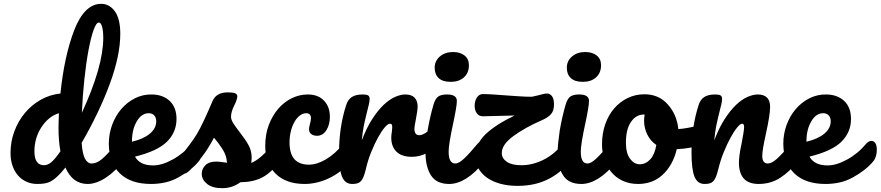

<svg xmlns="http://www.w3.org/2000/svg" viewBox="-20 -960 4605 1004"><path d="M616 -223Q629 -223 636.5 -211Q644 -199 644 -178Q644 -138 625 -116Q604 -91 581.5 -69.5Q559 -48 535 -32Q511 -16 486.5 -7Q462 2 438 2Q400 2 371 -18.5Q342 -39 322 -84Q280 -31 248 -13Q232 -4 214 -1Q196 2 175 2Q145 2 119 -9.5Q93 -21 74.5 -42Q56 -63 45.5 -93Q35 -123 35 -159Q35 -219 55 -273Q75 -327 110 -369Q145 -411 192.5 -438Q240 -465 296 -471Q316 -666 368 -802Q422 -940 509 -940Q552 -940 580.5 -901Q609 -862 609 -783Q609 -670 554 -521Q498 -370 407 -213Q411 -155 424.5 -130Q438 -105 459 -105Q486 -105 514 -129Q542 -153 589 -209Q601 -223 616 -223ZM498 -842Q484 -844 469.5 -803.5Q455 -763 442.5 -696Q430 -629 421 -543.5Q412 -458 408 -370Q520 -613 520 -762Q520 -800 513.5 -821Q507 -842 498 -842ZM210 -96Q229 -96 248 -111.5Q267 -127 296 -169Q291 -196 288.5 -226Q286 -256 286 -290Q286 -302 286.5 -321.5Q287 -341 288 -368Q234 -352 196 -294Q160 -238 160 -169Q160 -96 210 -96Z M1010 -223Q1023 -223 1030.5 -211Q1038 -199 1038 -178Q1038 -138 1019 -116Q981 -70 914 -33Q880 -14 844 -6Q808 2 770 2Q664 2 607 -53Q550 -108 549 -208Q549 -259 566 -306Q583 -353 613.5 -389Q644 -425 685.5 -446Q727 -467 775 -466Q833 -465 868 -431.5Q903 -398 903 -338Q903 -269 853.5 -219.5Q804 -170 686 -141Q711 -95 781 -95Q827 -95 883 -126Q940 -157 983 -209Q995 -223 1010 -223ZM758 -368Q720 -368 695 -325Q670 -282 670 -221V-219Q730 -233 763.5 -261Q797 -289 797 -326Q797 -345 786.5 -356.5Q776 -368 758 -368Z M1142 24Q1090 24 1062.5 1.5Q1035 -21 1035 -51Q1035 -77 1054 -96Q1073 -115 1110 -115Q1123 -115 1140.5 -112.5Q1158 -110 1167 -109Q1165 -147 1143 -181Q1121 -215 1099 -240Q1068 -181 1037.5 -142Q1007 -103 971 -68Q953 -50 933 -50Q917 -50 908.5 -61.5Q900 -73 900 -90Q900 -112 911 -127L924 -143Q979 -210 1007 -255Q1025 -284 1047.5 -332.5Q1070 -381 1092 -433Q1112 -477 1171 -477Q1199 -477 1210 -472Q1221 -467 1221 -456Q1221 -450 1217 -437Q1213 -424 1206 -411Q1188 -375 1188 -350Q1188 -335 1199 -317Q1210 -299 1231 -272Q1264 -230 1280 -200.5Q1296 -171 1296 -136Q1296 -131 1295.5 -124Q1295 -117 1294 -108Q1344 -128 1409 -209Q1421 -223 1436 -223Q1449 -223 1456.5 -211Q1464 -199 1464 -178Q1464 -139 1445 -116Q1394 -53 1349 -31Q1304 -8 1237 -7Q1195 24 1142 24Z M1574 2Q1475 2 1421 -52Q1367 -106 1367 -197Q1367 -258 1386 -307.5Q1405 -357 1436 -392.5Q1467 -428 1507 -447Q1547 -466 1589 -466Q1644 -466 1674.5 -433.5Q1705 -401 1705 -350Q1705 -308 1686.5 -279Q1668 -250 1638 -250Q1619 -250 1607.5 -259Q1596 -268 1596 -284Q1596 -291 1598 -300Q1600 -309 1601 -313Q1606 -330 1606 -341Q1606 -368 1581 -368Q1564 -368 1548 -356Q1532 -344 1520 -323Q1508 -302 1501 -274Q1494 -246 1494 -215Q1494 -99 1595 -99Q1637 -99 1684 -126.5Q1731 -154 1777 -209Q1789 -223 1804 -223Q1817 -223 1824.5 -211Q1832 -199 1832 -178Q1832 -139 1813 -116Q1789 -87 1760.5 -65Q1732 -43 1700.5 -28Q1669 -13 1636.5 -5.5Q1604 2 1574 2Z M1822 2Q1784 2 1768.5 -36.5Q1753 -75 1753 -163Q1753 -295 1790 -410Q1799 -439 1819.5 -452.5Q1840 -466 1877 -466Q1897 -466 1905 -461Q1913 -456 1913 -442Q1913 -425 1898 -370Q1893 -350 1889 -332.5Q1885 -315 1882 -300Q1879 -285 1876.5 -266.5Q1874 -248 1872 -226Q1897 -292 1926.5 -337.5Q1956 -383 1986 -411.5Q2016 -440 2045.5 -453Q2075 -466 2099 -466Q2164 -466 2164 -401Q2164 -387 2155 -338Q2151 -318 2149 -305.5Q2147 -293 2147 -288Q2147 -253 2172 -253Q2200 -253 2244 -297Q2257 -310 2271 -310Q2284 -310 2291.5 -298.5Q2299 -287 2299 -268Q2299 -232 2279 -210Q2251 -181 2213.5 -160.5Q2176 -140 2134 -140Q2080 -140 2053 -167Q2026 -194 2026 -240Q2026 -255 2029 -270Q2030 -280 2030.5 -286.5Q2031 -293 2031 -297Q2031 -313 2020 -313Q2009 -314 1992 -294Q1975 -274 1956.5 -240.5Q1938 -207 1920.5 -163.5Q1903 -120 1893 -75Q1887 -51 1881 -36Q1875 -21 1867 -12.5Q1859 -4 1848 -1Q1837 2 1822 2Z M2337 -532Q2295 -532 2274 -551.5Q2253 -571 2253 -606Q2253 -641 2280 -664.5Q2307 -688 2349 -688Q2386 -688 2409 -670Q2432 -652 2432 -619Q2432 -579 2406 -555.5Q2380 -532 2337 -532ZM2329 2Q2263 2 2234 -42.5Q2205 -87 2205 -163Q2205 -186 2208 -214.5Q2211 -243 2216 -278Q2228 -348 2246 -410Q2255 -442 2270 -454Q2285 -466 2318 -466Q2369 -466 2369 -432Q2369 -405 2350 -316Q2326 -206 2326 -167Q2326 -105 2361 -105Q2379 -105 2406 -130Q2433 -155 2478 -209Q2490 -223 2505 -223Q2518 -223 2525.5 -211Q2533 -199 2533 -178Q2533 -138 2514 -116Q2464 -55 2418 -26.5Q2372 2 2329 2Z M2951 -223Q2964 -223 2971.5 -211Q2979 -199 2979 -178Q2979 -141 2960 -116Q2912 -55 2843.5 -21.5Q2775 12 2687 12Q2636 12 2595 0.5Q2554 -11 2525.5 -31.5Q2497 -52 2481.5 -80Q2466 -108 2466 -141Q2466 -207 2518.5 -257.5Q2571 -308 2671 -356L2507 -352H2505Q2484 -352 2473 -368Q2462 -384 2462 -407Q2462 -431 2473.5 -449.5Q2485 -468 2505 -468Q2528 -468 2559 -466Q2590 -464 2628 -461L2686 -457Q2729 -454 2758 -454Q2763 -454 2772.5 -456.5Q2782 -459 2796 -462Q2801 -463 2815.5 -467Q2830 -471 2840 -471Q2856 -471 2866.5 -457Q2877 -443 2877 -414Q2877 -382 2862 -364Q2847 -346 2815 -332Q2725 -293 2664 -248Q2604 -204 2604 -160Q2604 -132 2630 -114Q2656 -96 2707 -96Q2764 -96 2821 -124Q2878 -152 2924 -209Q2936 -223 2951 -223Z M3028 -532Q2986 -532 2965 -551.5Q2944 -571 2944 -606Q2944 -641 2971 -664.5Q2998 -688 3040 -688Q3077 -688 3100 -670Q3123 -652 3123 -619Q3123 -579 3097 -555.5Q3071 -532 3028 -532ZM3020 2Q2954 2 2925 -42.5Q2896 -87 2896 -163Q2896 -186 2899 -214.5Q2902 -243 2907 -278Q2919 -348 2937 -410Q2946 -442 2961 -454Q2976 -466 3009 -466Q3060 -466 3060 -432Q3060 -405 3041 -316Q3017 -206 3017 -167Q3017 -105 3052 -105Q3070 -105 3097 -130Q3124 -155 3169 -209Q3181 -223 3196 -223Q3209 -223 3216.5 -211Q3224 -199 3224 -178Q3224 -138 3205 -116Q3155 -55 3109 -26.5Q3063 2 3020 2Z M3653 -307Q3666 -307 3673 -294Q3680 -281 3680 -261Q3680 -213 3651 -204Q3591 -183 3519 -180Q3499 -96 3444 -45Q3416 -20 3384 -9Q3352 2 3317 2Q3272 2 3236.5 -14.5Q3201 -31 3177 -59.5Q3153 -88 3140.5 -125.5Q3128 -163 3128 -205Q3128 -262 3145 -310.5Q3162 -359 3192 -393.5Q3222 -428 3262.5 -447.5Q3303 -467 3350 -467Q3425 -467 3472 -414Q3520 -360 3527 -285Q3572 -288 3639 -305Q3649 -307 3653 -307ZM3325 -101Q3357 -101 3380.5 -127Q3404 -153 3412 -202Q3381 -223 3364.5 -257Q3348 -291 3348 -329Q3348 -344 3351 -361H3346Q3306 -361 3279.5 -322.5Q3253 -284 3253 -214Q3253 -159 3274.5 -130Q3296 -101 3325 -101Z M3665 2Q3627 2 3611.5 -36.5Q3596 -75 3596 -163Q3596 -295 3633 -410Q3642 -439 3662.5 -452.5Q3683 -466 3720 -466Q3740 -466 3748 -461Q3756 -456 3756 -442Q3756 -425 3741 -370Q3736 -350 3732 -332.5Q3728 -315 3725 -300Q3722 -285 3719.5 -266.5Q3717 -248 3715 -226Q3740 -292 3769.5 -337.5Q3799 -383 3829 -411.5Q3859 -440 3888.5 -453Q3918 -466 3942 -466Q4007 -466 4007 -401Q4007 -360 3985 -260Q3966 -175 3966 -145Q3966 -105 3995 -105Q4015 -105 4042.5 -129.5Q4070 -154 4116 -209Q4128 -223 4143 -223Q4156 -223 4163.5 -211Q4171 -199 4171 -178Q4171 -138 4152 -116Q4109 -62 4059.5 -30Q4010 2 3947 2Q3844 2 3844 -110Q3844 -124 3847 -149Q3850 -174 3858 -210Q3864 -242 3867.5 -263.5Q3871 -285 3871 -297Q3871 -313 3860 -313Q3851 -313 3834.5 -293Q3818 -273 3800 -240Q3782 -207 3764.5 -164Q3747 -121 3736 -75Q3730 -51 3724 -36Q3718 -21 3710 -12.5Q3702 -4 3691 -1Q3680 2 3665 2Z M4537 -223Q4550 -223 4557.5 -211Q4565 -199 4565 -178Q4565 -138 4546 -116Q4508 -70 4441 -33Q4407 -14 4371 -6Q4335 2 4297 2Q4191 2 4134 -53Q4077 -108 4076 -208Q4076 -259 4093 -306Q4110 -353 4140.5 -389Q4171 -425 4212.5 -446Q4254 -467 4302 -466Q4360 -465 4395 -431.5Q4430 -398 4430 -338Q4430 -269 4380.5 -219.5Q4331 -170 4213 -141Q4238 -95 4308 -95Q4354 -95 4410 -126Q4467 -157 4510 -209Q4522 -223 4537 -223ZM4285 -368Q4247 -368 4222 -325Q4197 -282 4197 -221V-219Q4257 -233 4290.5 -261Q4324 -289 4324 -326Q4324 -345 4313.5 -356.5Q4303 -368 4285 -368Z"/></svg>

Font: Lebkuchenwelt
Style: Regular
Weight: 400
Designer: Vernon Adams
Foundry: Gereon Berster
Version: Version 1.000;PS 001.001;hotconv 1.0.56 